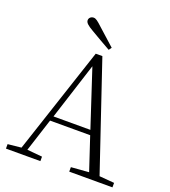

<svg xmlns="http://www.w3.org/2000/svg" viewBox="-164 -1050 1034 1169"><g transform="rotate(20 353.5 -466.0)"><path d="M406 -797C370 -830 332 -864 298 -894C268 -922 255 -932 241 -932C224 -932 211 -920 211 -905C211 -889 225 -876 263 -854C305 -829 349 -804 393 -779ZM334 -651 455 -283H216ZM421 0H701V-29L604 -37L370 -730H327L98 -38L11 -29V0H234V-29L136 -38L205 -252H465L536 -38L421 -29Z"/></g></svg>

Font: Noto Serif TC ExtraLight
Style: Regular
Weight: 200
Designer: Ryoko NISHIZUKA 西塚涼子 (kana & ideographs); Frank Grießhammer (Latin, Greek & Cyrillic); Wenlong ZHANG 张文龙 (bopomofo); San
Foundry: Adobe
Version: Version 2.001;hotconv 1.1.0;makeotfexe 2.6.0